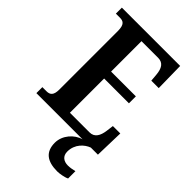

<svg xmlns="http://www.w3.org/2000/svg" viewBox="-282 -804 1134 1134"><g transform="rotate(45 285.0 -237.0)"><path d="M24 0H410C357 14 308 68 308 130C308 206 353 240 438 240C456 240 494 234 513 224V163C492 168 474 171 458 171C423 171 397 153 397 115C397 52 442 13 479 0H538L543 -182H481L475 -136C469 -92 452 -58 410 -58H246V-344H453V-402H246V-656H385C427 -656 444 -626 448 -578L452 -532H514L511 -714H24V-664H57C84 -664 105 -656 105 -600V-110C105 -63 87 -50 59 -50H24Z"/></g></svg>

Font: Noto Serif Tamil Condensed
Style: Bold
Weight: 700
Width: 3
Designer: Indian Type Foundry, Tom Grace, and the Monotype Design Team
Foundry: Monotype Imaging Inc.
Version: Version 2.004